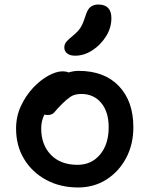

<svg xmlns="http://www.w3.org/2000/svg" viewBox="-20 -816 661 848"><path d="M325 12Q246 12 184 -21.5Q122 -55 86.5 -113.5Q51 -172 51 -248Q51 -302 72.5 -348Q94 -394 126.5 -428.5Q159 -463 194 -482Q229 -501 257 -501Q272 -501 283 -496Q305 -503 327 -503Q441 -503 505 -436Q569 -369 569 -254Q569 -178 537 -118Q505 -58 450 -23Q395 12 325 12ZM162 -249Q162 -176 205 -132Q248 -88 322 -88Q384 -88 422 -133.5Q460 -179 460 -254Q460 -322 427 -361.5Q394 -401 339 -401Q310 -401 292 -389Q274 -377 254 -357Q231 -334 221 -321Q211 -308 190 -308Q182 -308 176 -310Q162 -282 162 -249ZM312 -570Q289 -570 276.5 -580Q264 -590 264 -606Q264 -621 274 -632.5Q284 -644 303 -659Q327 -679 337.5 -697Q348 -715 357 -744Q366 -775 380 -785.5Q394 -796 414 -796Q472 -796 472 -736Q472 -693 448 -655Q424 -617 387.5 -593.5Q351 -570 312 -570Z"/></svg>

Font: Shantell Sans Normal
Style: Regular
Weight: 500
Designer: Stephen Nixon, Anya Danilova, Shantell Martin
Foundry: Arrow Type
Version: Version 1.009;[a7da0bfa3]